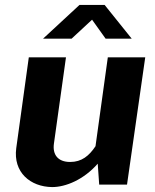

<svg xmlns="http://www.w3.org/2000/svg" viewBox="-20 -750 631 780"><path d="M409 -593H515L405 -730H303L155 -593H271L354 -670ZM192 10C247 10 320 -20 377 -85L383 0H496L570 -517H418L368 -156C342 -117 312 -92 265 -92C215 -92 193 -122 199 -166L248 -517H97L46 -148C33 -50 103 9 192 10Z"/></svg>

Font: United Sans
Style: Bold Italic
Weight: 700
Italic angle: -8°
Designer: Pablo Impallari, Rodrigo Fuenzalida (Modified by Dan O. Williams)
Version: Version 1.000;PS 001.000;hotconv 1.0.88;makeotf.lib2.5.64775